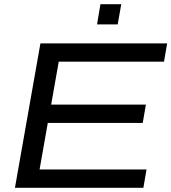

<svg xmlns="http://www.w3.org/2000/svg" viewBox="-20 -892 814 912"><path d="M51 0 172 -686H774L759 -599H259L223 -395H673L658 -308H207L168 -87H676L661 0ZM441 -776 457 -872H556L539 -776Z"/></svg>

Font: Archivo SemiExpanded
Style: Italic
Weight: 400
Width: 6
Italic angle: -10°
Designer: Hector Gatti
Foundry: Omnibus-Type
Version: Version 2.001